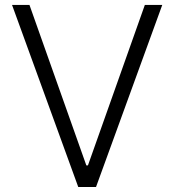

<svg xmlns="http://www.w3.org/2000/svg" viewBox="-20 -747 696 767"><path d="M97.7 -727.3 324.9 -86.3H331.3L558.6 -727.3H628.2L363.6 0H292.6L28.1 -727.3Z"/></svg>

Font: Inter Light BETA
Style: Regular
Weight: 300
Designer: Rasmus Andersson
Foundry: rsms
Version: Version 3.011;git-f93a4a705